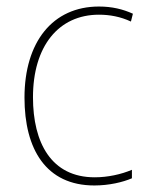

<svg xmlns="http://www.w3.org/2000/svg" viewBox="-20 -558 454 588"><path d="M269 10C314 10 356 0 384 -12V-38C351 -24 310 -15 270 -15C137 -15 81 -121 81 -260C81 -416 159 -513 283 -513C316 -513 349 -507 381 -492L387 -516C356 -530 323 -538 283 -538C141 -538 55 -429 55 -259C55 -101 121 10 269 10Z"/></svg>

Font: Noto Sans Malayalam SemiCondensed Thin
Style: Regular
Weight: 100
Width: 4
Designer: Jelle Bosma - Monotype Design Team
Foundry: Monotype Imaging Inc.
Version: Version 2.104